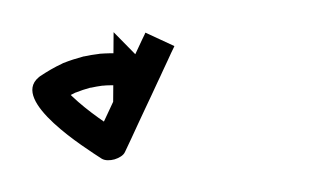

<svg xmlns="http://www.w3.org/2000/svg" viewBox="-23 -13 193 120"><path d="M85.5 16.9C85.6 16.6 85.8 16.2 86 15.8L67.9 7.4C67.7 7.8 67.5 8.1 67.4 8.5C66.9 9.5 66.4 10.5 65.9 11.6C65.2 13.1 64.4 14.7 63.7 16.3C62.7 18.4 61.8 20.5 60.8 22.5C59.7 25 58.5 27.4 57.4 29.8C56.1 32.6 54.9 35.3 53.6 38C52.2 40.9 50.9 43.8 49.5 46.8C48.1 49.8 46.7 52.8 45.3 55.8C43.9 58.8 42.5 61.8 41.1 64.8C39.7 67.7 38.4 70.6 37 73.6C36 75.6 40.6 75.2 45 74C49.3 72.7 53.4 70.6 51.5 69.4C40.1 62 27.7 53.4 18.3 43.4C15 39.9 12.1 52.3 13.9 50.7C13.9 50.7 13.7 50.9 13.5 51C13.4 51.2 13.2 51.3 13.2 51.3C16.8 48.8 20.5 46.6 24.5 44.7C24.5 44.7 24.3 44.8 24.2 44.9C24 44.9 23.9 45 23.9 45C27.1 43.7 30.5 42.6 33.8 41.7C33.8 41.7 33.7 41.8 33.6 41.8C33.5 41.8 33.4 41.9 33.4 41.9C35.9 41.3 38.6 40.9 41.2 40.5C41.2 40.5 41.1 40.6 41 40.6C40.9 40.6 40.8 40.6 40.8 40.6C42.5 40.4 44.3 40.3 46 40.3C46 40.3 45.9 40.3 45.9 40.3C45.8 40.3 45.8 40.3 45.8 40.3C46.4 40.3 47.1 40.3 47.8 40.3L47.7 53.5L71 30.5L48 7.1L47.9 20.3C47.2 20.3 46.4 20.3 45.7 20.3C45.7 20.3 45.6 20.3 45.6 20.3C45.5 20.3 45.5 20.3 45.5 20.3C43.4 20.3 41.3 20.5 39.2 20.6C39.2 20.6 39.1 20.7 39 20.7C38.9 20.7 38.8 20.7 38.8 20.7C35.6 21.1 32.4 21.6 29.3 22.3C29.3 22.3 29.2 22.3 29 22.3C28.9 22.4 28.8 22.4 28.8 22.4C24.7 23.5 20.6 24.8 16.6 26.4C16.6 26.4 16.4 26.5 16.3 26.5C16.1 26.6 16 26.7 16 26.7C11 29 6.3 31.8 1.8 34.8C1.8 34.8 1.6 35 1.5 35.1C1.3 35.3 1.1 35.4 1.1 35.4C-16.5 50.2 30.8 79.8 40.6 86.2C42.6 87.4 45.7 87.4 48.6 86.6C51.5 85.7 54.2 84.1 55.1 82C56.5 79.1 57.9 76.2 59.2 73.3C60.6 70.3 62 67.2 63.4 64.2C64.8 61.2 66.2 58.2 67.6 55.2C69 52.3 70.3 49.4 71.7 46.5C73 43.7 74.2 41 75.5 38.3C76.7 35.9 77.8 33.4 78.9 31C79.9 28.9 80.9 26.8 81.8 24.8C82.6 23.2 83.3 21.6 84 20C84.5 19 85 18 85.5 16.9Z"/></svg>

Font: FRB American Cursive Just Arrows Extrabold
Style: Bold Italic
Weight: 800
Italic angle: -25°
Version: Version 2.0;Modular Font Editor K font №1